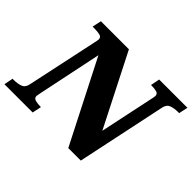

<svg xmlns="http://www.w3.org/2000/svg" viewBox="-170 -965 1216 1216"><g transform="rotate(45 437.5 -357.0)"><path d="M-25 0 -13 -61H0Q31 -61 56.5 -70Q82 -79 89 -112L190 -585Q193 -600 195 -609Q197 -618 197 -623Q197 -643 177 -648Q157 -653 125 -653H112L125 -714H376L622 -230L698 -590Q700 -599 702 -608.5Q704 -618 704 -623Q704 -643 684.5 -648Q665 -653 641 -653H635L647 -714H900L887 -653H874Q844 -653 818.5 -644Q793 -635 786 -602L659 0H547L266 -551L177 -124Q171 -94 171 -91Q171 -72 191 -66.5Q211 -61 235 -61H241L228 0Z"/></g></svg>

Font: Noto Serif Black
Style: Italic
Weight: 900
Italic angle: -12°
Designer: Monotype Design Team
Foundry: Monotype Imaging Inc.
Version: Version 2.013